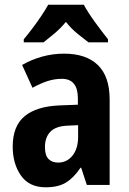

<svg xmlns="http://www.w3.org/2000/svg" viewBox="-20 -786 549 816"><path d="M252 -558Q346 -558 396 -509.5Q446 -461 446 -363V0H349L325 -73H322Q294 -31 261 -10.5Q228 10 174 10Q104 10 69 -40Q34 -90 34 -163Q34 -250 84.5 -292Q135 -334 233 -338L311 -341V-368Q311 -451 243 -451Q212 -451 182.5 -441.5Q153 -432 118 -413L74 -510Q114 -533 159.5 -545.5Q205 -558 252 -558ZM268 -252Q217 -250 194 -226Q171 -202 171 -161Q171 -126 186 -110.5Q201 -95 227 -95Q264 -95 288 -124.5Q312 -154 312 -205V-254ZM336 -766Q354 -733 383 -693Q412 -653 439 -619V-606H356Q336 -621 309 -643Q282 -665 260 -693Q237 -665 210 -642.5Q183 -620 165 -606H81V-619Q97 -638 117.5 -665Q138 -692 156 -719Q174 -746 185 -766Z"/></svg>

Font: Noto Sans Gurmukhi Condensed
Style: Bold
Weight: 700
Width: 3
Designer: Jelle Bosma - Monotype Design Team
Foundry: Monotype Imaging Inc.
Version: Version 2.004; ttfautohint (v1.8.4.7-5d5b)